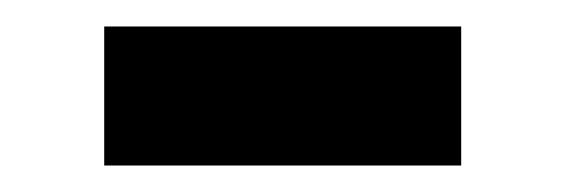

<svg xmlns="http://www.w3.org/2000/svg" viewBox="-20 -428 426 145"><path d="M58.7 -408H328.3V-303H58.7Z"/></svg>

Font: FreesentationVF
Style: Regular
Weight: 400
Designer: glyphs from Roboto by Christian Robertson / Hangul glyphs from Noto Sans CJK(Source Han Sans) by Jang Soo-young and Kang
Foundry: PT&
Version: Version 2.001;Glyphs 3.3.1 (3343)